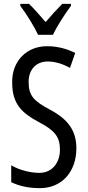

<svg xmlns="http://www.w3.org/2000/svg" viewBox="-20 -963 453 993"><path d="M177 -783H254C275 -829 317 -892 347 -933V-943H302C268 -908 250 -889 216 -849C186 -883 155 -920 130 -943H85V-933C120 -886 156 -827 177 -783ZM375 -196C375 -288 331 -347 238 -396C155 -441 128 -467 128 -540C128 -601 165 -645 227 -645C263 -645 302 -634 342 -612L369 -689C332 -708 281 -724 225 -724C118 -725 41 -647 43 -536C43 -423 95 -378 180 -332C262 -289 290 -257 290 -188C290 -123 251 -69 184 -69C139 -69 83 -82 38 -108V-21C80 0 129 10 187 10C300 10 375 -75 375 -196Z"/></svg>

Font: Noto Sans Gujarati UI ExtraCondensed
Style: Regular
Weight: 400
Width: 2
Designer: Jelle Bosma - Monotype Design Team, Universal Thirst
Foundry: Monotype Imaging Inc.
Version: Version 2.106